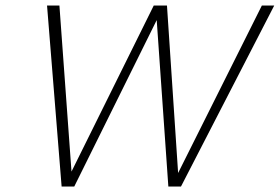

<svg xmlns="http://www.w3.org/2000/svg" viewBox="-20 -678 1017 698"><path d="M592 0 546 -658H587L630 -12H609L932 -658H977L638 0ZM204 0 151 -658H196L243 -12H219L539 -658H576L250 0Z"/></svg>

Font: Ysabeau ExtraLight
Style: Italic
Weight: 250
Italic angle: -12°
Version: Version 2.000;gftools[0.9.27.dev2+g8671c4b]